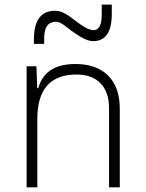

<svg xmlns="http://www.w3.org/2000/svg" viewBox="-20 -801 626 821"><path d="M446.3 0H492.2V-336.9C492.2 -458 423.3 -527.3 303.2 -527.3C215.3 -527.3 162.6 -493.2 143.6 -423.8H139.2L135.7 -517.6H93.8V0H139.6V-293C139.6 -419.9 196.3 -482.4 307.6 -482.4C395 -482.4 446.3 -430.7 446.3 -338.9ZM125 -613.3H168.9V-637.7C168.9 -685.1 186 -708 219.7 -708C241.2 -708 263.7 -685.1 286.1 -668.9C320.8 -644.5 351.6 -625 377.9 -625C431.6 -625 458 -664.1 458 -742.2V-781.2H415V-737.3C415 -693.4 402.8 -671.9 378.9 -671.9C362.3 -671.9 336.4 -686 300.3 -713.9C272 -735.8 246.1 -754.9 215.8 -754.9C155.3 -754.9 125 -714.4 125 -632.8Z"/></svg>

Font: Cascadia Code PL ExtraLight
Style: Regular
Weight: 200
Monospace: yes
Designer: Aaron Bell
Foundry: Saja Typeworks
Version: Version 2404.023